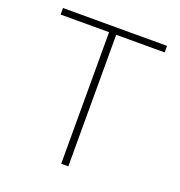

<svg xmlns="http://www.w3.org/2000/svg" viewBox="-127 -805 854 912"><g transform="rotate(20 300.0 -349.0)"><path d="M318 -665V0H282V-665H37V-698H563V-665Z"/></g></svg>

Font: IBM Plex Mono ExtLt
Style: Regular
Weight: 200
Monospace: yes
Designer: Mike Abbink, Paul van der Laan, Pieter van Rosmalen
Foundry: Bold Monday
Version: Version 2.3